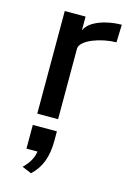

<svg xmlns="http://www.w3.org/2000/svg" viewBox="-123 -589 642 940"><g transform="rotate(15 197.5 -118.5)"><path d="M86.4 -520H191.9V-450.2Q203.6 -476.6 233.2 -493.7Q262.7 -510.7 300.3 -519Q337.9 -527.3 373.5 -527.3L370.6 -437.5Q339.8 -437 309.1 -430.7Q278.3 -424.3 252.2 -413.6Q226.1 -402.8 209.7 -388.7Q193.4 -374.5 191.9 -358.9V0H86.4ZM132.3 290 84.5 270Q112.3 243.2 125 215.1Q137.7 187 137.7 151.4Q137.7 147.5 137.7 144.3Q137.7 141.1 137.2 137.2L160.6 179.2H79.6V59.1H201.7V106.4Q201.7 168 184.8 212.4Q168 256.8 132.3 290Z"/></g></svg>

Font: Monda Medium
Style: Regular
Weight: 500
Designer: Vernon Adams
Foundry: Vernon Adams
Version: Version 2.200